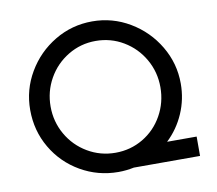

<svg xmlns="http://www.w3.org/2000/svg" viewBox="-81 -826 1049 928"><g transform="rotate(-10 444.0 -361.5)"><path d="M829 0H504Q466 8 428 8Q328 8 243 -41Q158 -90 108.5 -174.5Q59 -259 59 -361Q59 -460 109 -545Q159 -630 243.5 -680.5Q328 -731 428 -731Q527 -731 612 -680.5Q697 -630 747.5 -545Q798 -460 798 -361Q798 -284 768 -215Q738 -146 684 -95H829ZM430 -86Q504 -86 565.5 -122.5Q627 -159 662.5 -222.5Q698 -286 698 -361Q698 -435 662 -498Q626 -561 564 -598Q502 -635 428 -635Q354 -635 292 -597.5Q230 -560 194.5 -497Q159 -434 159 -360Q159 -286 195 -223Q231 -160 293.5 -123Q356 -86 430 -86Z"/></g></svg>

Font: Josefin Sans
Style: Regular
Weight: 400
Designer: Santiago Orozco
Foundry: Typemade
Version: Version 2.000